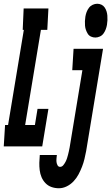

<svg xmlns="http://www.w3.org/2000/svg" viewBox="-50 -780 593 1023"><path d="M-30 0 -23 -114H-7L77 -621H71L76 -735H208L202 -621H168L84 -114H136L150 -200H208L175 0ZM458 -580Q446 -580 435 -585Q424 -590 418 -599.5Q412 -609 408 -620Q404 -631 403 -643Q402 -655 402.5 -667.5Q403 -680 405 -692Q407 -704 411.5 -716Q416 -728 424 -738.5Q432 -749 444 -754.5Q456 -760 468 -760Q480 -760 490.5 -755Q501 -750 507.5 -740.5Q514 -731 517.5 -720Q521 -709 522 -697Q523 -685 522.5 -672.5Q522 -660 520 -648Q518 -636 513.5 -624Q509 -612 501.5 -601.5Q494 -591 482 -585.5Q470 -580 458 -580ZM264 223Q243 223 224.5 216.5Q206 210 192.5 196Q179 182 171.5 164.5Q164 147 161.5 127Q159 107 159.5 87Q160 67 162 46H253Q252 55 251 64.5Q250 74 251 83Q252 92 256.5 100.5Q261 109 270 109Q280 109 287 100.5Q294 92 299 82.5Q304 73 307 63.5Q310 54 312.5 44.5Q315 35 317 25.5Q319 16 321 6L389 -406H335L342 -520H499L409 25Q405 46 400 67Q395 88 387 108.5Q379 129 368.5 149Q358 169 342 186Q326 203 305.5 213Q285 223 264 223Z"/></svg>

Font: Iosevka Curly Slab Heavy
Style: Italic
Weight: 900
Italic angle: -9°
Monospace: yes
Designer: Belleve Invis
Foundry: Belleve Invis
Version: Version 22.1.2; ttfautohint (v1.8.4)